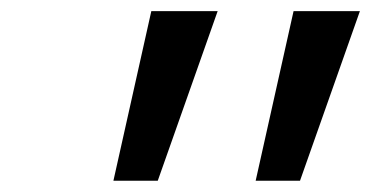

<svg xmlns="http://www.w3.org/2000/svg" viewBox="-20 -730 667 345"><path d="M439.4 -405.3 507.5 -710H626.7L519.1 -405.3ZM183.8 -405.3 251.9 -710H371.1L263.5 -405.3Z"/></svg>

Font: Intel One Mono Light
Style: Italic
Weight: 300
Italic angle: -16°
Monospace: yes
Designer: Fred Shallcrass
Foundry: Frere-Jones Type LLC
Version: Version 1.004